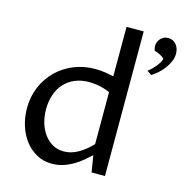

<svg xmlns="http://www.w3.org/2000/svg" viewBox="-115 -888 961 1003"><g transform="rotate(15 366.0 -386.0)"><path d="M446.3 -428.7Q410.2 -444.3 381.3 -448.7Q352.5 -453.1 334 -453.1Q290.5 -453.1 256.6 -438.7Q222.7 -424.3 199.2 -398.4Q175.8 -372.6 163.6 -336.4Q151.4 -300.3 151.4 -256.8Q151.4 -218.8 161.6 -184.6Q171.9 -150.4 190.9 -124.5Q210 -98.6 236.8 -83.5Q263.7 -68.4 296.9 -68.4Q336.4 -68.4 373.8 -89.6Q411.1 -110.8 446.3 -147.5ZM446.3 -782.2H539.1V0H466.8L452.1 -89.8Q435.5 -74.2 415 -56.9Q394.5 -39.6 369.6 -24.7Q344.7 -9.8 315.7 0Q286.6 9.8 253.9 9.8Q207 9.8 169.9 -11Q132.8 -31.7 106.9 -66.2Q81.1 -100.6 67.4 -145Q53.7 -189.5 53.7 -237.3Q53.7 -300.3 76.4 -353.5Q99.1 -406.7 138.7 -445.3Q178.2 -483.9 231.4 -505.6Q284.7 -527.3 345.7 -527.3Q375 -527.3 400.6 -523.2Q426.3 -519 446.3 -514.6ZM611.3 -588.9Q621.6 -596.2 632.3 -606.7Q643.1 -617.2 652.1 -628.7Q661.1 -640.1 667.5 -651.1Q673.8 -662.1 675.3 -670.9Q670.9 -675.3 664.6 -679.7Q658.2 -684.1 650.9 -688Q643.6 -691.9 635.7 -694.8Q627.9 -697.8 621.1 -699.2Q618.7 -704.6 617.2 -712.2Q615.7 -719.7 615.7 -725.1Q615.7 -734.4 619.4 -744.4Q623 -754.4 630.1 -762.7Q637.2 -771 647.7 -776.6Q658.2 -782.2 672.4 -782.2Q686 -782.2 697.3 -776.9Q708.5 -771.5 716.3 -762Q724.1 -752.4 728.3 -739.7Q732.4 -727.1 732.4 -712.9Q732.4 -690.4 722.7 -668.7Q712.9 -647 698.2 -628.2Q683.6 -609.4 666.7 -595Q649.9 -580.6 635.7 -572.3Z"/></g></svg>

Font: Proza Libre
Style: Regular
Weight: 400
Designer: Jasper de Waard
Foundry: Jasper de Waard
Version: Version 1.001; ttfautohint (v1.4.1.8-43bc)